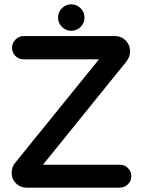

<svg xmlns="http://www.w3.org/2000/svg" viewBox="-20 -861 663 893"><path d="M268.1 -735.8Q250 -753.9 250 -779.3Q250 -804.7 268.1 -822.8Q286.1 -840.8 311.5 -840.8Q336.9 -840.8 355 -822.8Q373 -804.7 373 -779.3Q373 -753.9 355 -735.8Q336.9 -717.8 311.5 -717.8Q286.1 -717.8 268.1 -735.8ZM47.9 -100.6 440.4 -585H89.8Q67.4 -585 51.8 -600.6Q36.1 -616.2 36.1 -638.7Q36.1 -661.1 52.2 -677.2Q68.4 -693.4 89.8 -693.4H513.7Q543.9 -693.4 564.5 -672.9Q585 -651.4 585 -621.1Q585 -597.7 567.4 -574.2L179.7 -94.7H537.1Q559.6 -94.7 575.2 -79.1Q590.8 -63.5 590.8 -41Q590.8 -19.5 575.2 -3.9Q558.6 11.7 537.1 11.7H102.5Q74.2 11.7 54.2 -8.3Q34.2 -28.3 34.2 -55.2Q34.2 -82 47.9 -100.6Z"/></svg>

Font: FakePearl
Style: SemiBold
Weight: 400
Version: Version 1.2